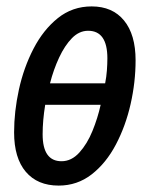

<svg xmlns="http://www.w3.org/2000/svg" viewBox="-20 -569 466 599"><path d="M163 10Q97 10 60.5 -33Q24 -76 24 -156Q24 -221 39 -289.5Q54 -358 84.5 -417Q115 -476 160.5 -512.5Q206 -549 266 -549Q331 -549 367 -505Q403 -461 403 -381Q403 -313 387.5 -244.5Q372 -176 341.5 -118Q311 -60 266 -25Q221 10 163 10ZM308 -309Q312 -329 313.5 -349.5Q315 -370 315 -387Q315 -473 255 -473Q227 -473 204.5 -450Q182 -427 164.5 -389.5Q147 -352 136 -309ZM172 -66Q203 -66 227.5 -93Q252 -120 268.5 -160.5Q285 -201 294 -242H121Q113 -193 113 -150Q113 -66 172 -66Z"/></svg>

Font: Noto Sans ExtraCondensed Medium
Style: Italic
Weight: 500
Width: 2
Italic angle: -12°
Designer: Monotype Design Team
Foundry: Monotype Imaging Inc.
Version: Version 2.013; ttfautohint (v1.8.4.7-5d5b)